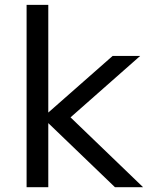

<svg xmlns="http://www.w3.org/2000/svg" viewBox="-20 -780 619 800"><path d="M90.8 -759.8H181.2V-311L449.2 -546.9H564L273.9 -291L576.2 0H459L181.2 -267.1V0H90.8Z"/></svg>

Font: Pangururan
Style: Regular
Weight: 400
Designer: Uli Kozok
Foundry: Michael Everson and Uli Kozok
Version: Version 1.005